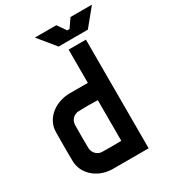

<svg xmlns="http://www.w3.org/2000/svg" viewBox="-211 -1005 1014 1125"><g transform="rotate(-30 295.5 -442.5)"><path d="M341 -730V-505H208C106 -498 36 -431 35 -349C34 -274 34 -228 35 -153C36 -70 108 1 209 5H458V-730ZM153 -173C152 -235 152 -267 153 -329C154 -365 183 -387 209 -388C245 -390 300 -390 341 -388V-113C297 -112 253 -112 209 -113C183 -114 154 -137 153 -173ZM205 -890 299 -775H497L591 -890H446L406 -832H390L350 -890Z"/></g></svg>

Font: Fervojo
Style: Bold
Weight: 700
Designer: kohakuno
Version: ver.1.0